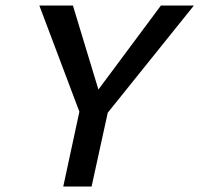

<svg xmlns="http://www.w3.org/2000/svg" viewBox="-20 -678 725 698"><path d="M345 -235 298 -299 565 -658H685ZM210 0 274 -297H378L313 0ZM281 -239 123 -658H245L354 -299Z"/></svg>

Font: Ysabeau Office SemiBold
Style: Italic
Weight: 600
Italic angle: -12°
Designer: Christian Thalmann (Catharsis Fonts)
Version: Version 2.001;gftools[0.9.30]; featfreeze: tnum,lnum,ss02